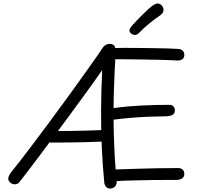

<svg xmlns="http://www.w3.org/2000/svg" viewBox="-20 -1043 1126 1099"><path d="M93 -3Q86 6 79 9Q72 12 64 12Q55 12 46.5 7.5Q38 3 32.5 -4.5Q27 -12 27 -21Q28 -31 32 -38.5Q36 -46 42 -55Q92 -117 148.5 -191.5Q205 -266 263.5 -345Q322 -424 378.5 -502Q435 -580 484.5 -649.5Q534 -719 571 -774Q578 -782 587 -787Q596 -792 607 -792Q620 -792 628.5 -786.5Q637 -781 640 -768Q656 -769 689 -769Q722 -769 764 -768.5Q806 -768 850.5 -767.5Q895 -767 934.5 -766Q974 -765 1001 -763Q1016 -762 1025.5 -753Q1035 -744 1035 -729Q1035 -710 1021.5 -702.5Q1008 -695 988 -697Q976 -698 947 -699Q918 -700 879.5 -701Q841 -702 797.5 -702.5Q754 -703 713 -703.5Q672 -704 640 -704Q638 -677 636.5 -641Q635 -605 633.5 -565.5Q632 -526 631 -489Q630 -452 630 -424Q669 -430 709 -433.5Q749 -437 789 -439Q829 -441 869 -442Q909 -443 949 -443Q963 -443 972 -434.5Q981 -426 981 -411Q980 -390 963.5 -383.5Q947 -377 923 -377Q885 -377 833.5 -375Q782 -373 728.5 -368.5Q675 -364 630 -358Q630 -332 631 -296Q632 -260 633.5 -220Q635 -180 637 -142Q639 -104 642 -73Q702 -75 762 -77Q822 -79 881.5 -80Q941 -81 1000 -81Q1016 -81 1025.5 -72Q1035 -63 1035 -48Q1035 -28 1019.5 -20Q1004 -12 981 -13Q966 -13 933 -13Q900 -13 858.5 -12.5Q817 -12 775 -11Q733 -10 699 -9Q665 -8 648 -6Q648 15 638 25Q628 35 613 36Q597 37 588 27.5Q579 18 577 3Q568 -88 563 -192.5Q558 -297 558.5 -410.5Q559 -524 565 -642Q510 -563 450 -481Q390 -399 329.5 -317Q269 -235 209 -155Q149 -75 93 -3ZM273 -227Q258 -227 250.5 -236.5Q243 -246 243 -261Q243 -275 252 -284Q261 -293 279 -293Q329 -293 379.5 -293.5Q430 -294 479.5 -295.5Q529 -297 574 -299Q590 -299 598 -290.5Q606 -282 606 -266Q606 -252 598 -242.5Q590 -233 574 -233Q529 -231 479.5 -229.5Q430 -228 378 -227.5Q326 -227 273 -227ZM753 -843Q742 -843 731.5 -850.5Q721 -858 721 -868Q721 -876 726 -883.5Q731 -891 737 -898Q755 -918 776.5 -940Q798 -962 819 -981.5Q840 -1001 853 -1011Q862 -1017 869 -1020Q876 -1023 882 -1023Q892 -1023 899.5 -1017.5Q907 -1012 911.5 -1004Q916 -996 916 -987Q916 -969 898 -956Q871 -938 838 -911.5Q805 -885 775 -854Q764 -843 753 -843Z"/></svg>

Font: Playpen Sans Light
Style: Regular
Weight: 300
Designer: Laura Meseguer, Veronika Burian, José Scaglione
Foundry: TypeTogether
Version: Version 1.001